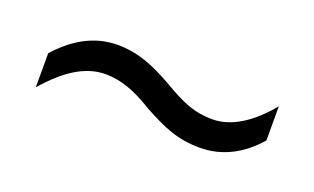

<svg xmlns="http://www.w3.org/2000/svg" viewBox="-31 -489 476 291"><g transform="rotate(20 207.0 -344.0)"><path d="M201 -321C236 -302 259 -292 295 -292C332 -292 363 -310 386 -337V-392C358 -358 328 -339 298 -339C269 -339 250 -347 216 -367C186 -384 159 -396 125 -396C86 -396 55 -376 30 -348V-293C61 -329 91 -348 123 -348C148 -348 172 -339 201 -321Z"/></g></svg>

Font: Noto Sans Kannada ExtraCondensed Light
Style: Regular
Weight: 300
Width: 2
Designer: Jelle Bosma - Monotype Design Team
Foundry: Monotype Imaging Inc.
Version: Version 2.005